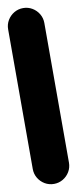

<svg xmlns="http://www.w3.org/2000/svg" viewBox="-96 -882 366 914"><g transform="rotate(-10 87.5 -425.0)"><path d="M0 -87.7H175V-762.7H0ZM87.7 -175Q63.7 -175 43.7 -163.2Q23.7 -151.3 11.8 -131.3Q0 -111.3 0 -87.7Q0 -63.7 11.8 -43.7Q23.7 -23.7 43.7 -11.8Q63.7 0 87.7 0Q111.3 0 131.3 -11.8Q151.3 -23.7 163.2 -43.7Q175 -63.7 175 -87.7Q175 -111.3 163.2 -131.3Q151.3 -151.3 131.3 -163.2Q111.3 -175 87.7 -175ZM87.7 -850Q63.7 -850 43.7 -838.2Q23.7 -826.3 11.8 -806.3Q0 -786.3 0 -762.7Q0 -738.7 11.8 -718.7Q23.7 -698.7 43.7 -686.8Q63.7 -675 87.7 -675Q111.3 -675 131.3 -686.8Q151.3 -698.7 163.2 -718.7Q175 -738.7 175 -762.7Q175 -786.3 163.2 -806.3Q151.3 -826.3 131.3 -838.2Q111.3 -850 87.7 -850Z"/></g></svg>

Font: Wavefont Thin
Style: Regular
Weight: 100
Monospace: yes
Version: Version 3.005;gftools[0.9.33]